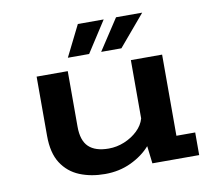

<svg xmlns="http://www.w3.org/2000/svg" viewBox="-79 -806 1034 911"><g transform="rotate(-10 437.5 -350.0)"><path d="M356.5 11Q289 11 234.5 -11.2Q180 -33.5 148 -83Q116 -132.5 116 -215.5V-500.5H266V-233Q266 -166 298 -135.5Q330 -105 394.5 -105Q433.5 -105 470.2 -120.2Q507 -135.5 534 -161.2Q561 -187 570 -219V-500H720.5V-109H811V0H585.5L575.5 -84.5Q538.5 -42.5 481.8 -15.8Q425 11 356.5 11ZM438 -563 536 -712.5H662L535.5 -563ZM277.5 -563 352 -712.5H476.5L380 -563Z"/></g></svg>

Font: Trispace SemiExpanded SemiBold
Style: Regular
Weight: 600
Width: 6
Designer: Tyler Finck
Foundry: Etcetera Type Company
Version: Version 1.210; ttfautohint (v1.8.3)